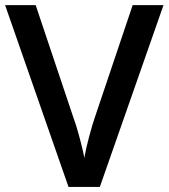

<svg xmlns="http://www.w3.org/2000/svg" viewBox="-20 -734 662 754"><path d="M352.1 -272C346.7 -256.3 339.4 -232.4 330.6 -199.7C321.8 -167 315.4 -138.7 311 -113.8C308.6 -129.9 302.7 -154.8 293.9 -188.5C285.2 -221.7 276.9 -249 269 -270L120.1 -713.9H0L249 0H372.1L622.1 -713.9H501Z"/></svg>

Font: Samim Medium
Style: Regular
Weight: 500
Foundry: DejaVu fonts team - Redesigned by Saber Rastikerdar
Version: Version 4.0.5